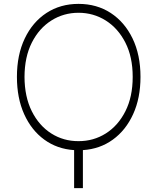

<svg xmlns="http://www.w3.org/2000/svg" viewBox="-20 -757 802 980"><path d="M697.1 -364.7Q697.1 -256.4 659.6 -174.4Q622.2 -92.3 556.1 -44.4Q490.1 3.6 403.1 9.2V203.1H358.3V9.2Q271.7 3.6 206 -44.4Q140.3 -92.3 103.3 -174.4Q66.4 -256.4 66.4 -364.7Q66.4 -476.9 106.4 -560.7Q146.3 -644.5 217.3 -690.9Q288.4 -737.2 380.7 -737.2Q473.7 -737.2 544.9 -690.9Q616.1 -644.5 656.6 -560.7Q697.1 -476.9 697.1 -364.7ZM657.3 -364.7Q657.3 -466.3 620 -539.4Q582.7 -612.6 519.9 -652.2Q457 -691.8 380.7 -691.8Q304.7 -691.8 242.2 -652.3Q179.7 -612.9 142.6 -539.8Q105.5 -466.6 105.1 -364.7Q105.5 -262.8 142.4 -189.1Q179.3 -115.4 241.8 -75.8Q304.3 -36.2 380.7 -36.6Q457 -36.2 519.9 -75.8Q582.7 -115.4 620 -189.1Q657.3 -262.8 657.3 -364.7Z"/></svg>

Font: Inter UI Extra Light
Style: Regular
Weight: 200
Designer: Rasmus Andersson
Foundry: rsms
Version: 3.2;8d6f07862